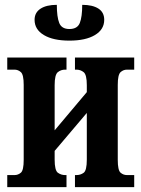

<svg xmlns="http://www.w3.org/2000/svg" viewBox="-20 -774 585 794"><path d="M10 0V-50H40Q55 -50 66.5 -60Q78 -70 78 -113V-423Q78 -465 66.5 -475.5Q55 -486 40 -486H10V-536H255V-486H249Q232 -486 219 -475.5Q206 -465 206 -422V-235L339 -393V-422Q339 -465 326 -475.5Q313 -486 296 -486H290V-536H535V-486H505Q490 -486 478.5 -475.5Q467 -465 467 -423V-113Q467 -70 478.5 -60Q490 -50 505 -50H535V0H290V-50H296Q313 -50 326 -59.5Q339 -69 339 -114V-307L206 -150V-114Q206 -69 219.5 -59.5Q233 -50 249 -50H255V0ZM267 -606Q200 -606 161.5 -629Q123 -652 123 -692Q123 -722 147.5 -738Q172 -754 215 -754Q215 -704 225 -679Q235 -654 267 -654Q300 -654 310 -679Q320 -704 320 -754Q363 -754 387 -738.5Q411 -723 411 -692Q411 -652 372.5 -629Q334 -606 267 -606Z"/></svg>

Font: Noto Serif ExtraCondensed
Style: Bold
Weight: 700
Width: 2
Designer: Monotype Design Team
Foundry: Monotype Imaging Inc.
Version: Version 2.014; ttfautohint (v1.8.4.7-5d5b)